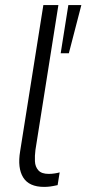

<svg xmlns="http://www.w3.org/2000/svg" viewBox="-20 -725 339 753"><path d="M153 8Q94 8 71 -29Q48 -66 59 -132L150 -705H209L119 -137Q116 -114 117 -92.5Q118 -71 130.5 -57Q143 -43 171 -43Q183 -43 195.5 -45Q208 -47 214 -49L206 1Q188 5 176.5 6.5Q165 8 153 8ZM218 -516 248 -705H299L250 -516Z"/></svg>

Font: Nunito Sans 10pt Condensed Light
Style: Italic
Weight: 300
Width: 3
Italic angle: -9°
Designer: Vernon Adams
Foundry: Vernon Adams
Version: Version 3.101;gftools[0.9.27]